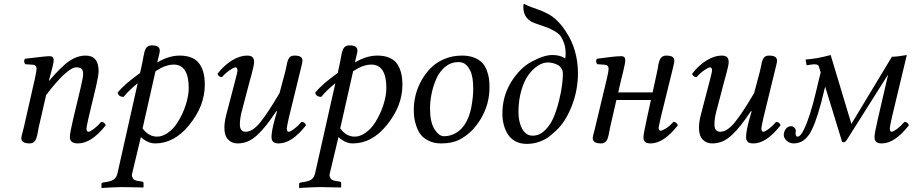

<svg xmlns="http://www.w3.org/2000/svg" viewBox="-20 -723 4664 981"><path d="M433.1 -124Q421.9 -74.2 421.9 -66.9Q421.9 -49.8 432.1 -49.8Q439.9 -49.8 459.2 -64.2Q478.5 -78.6 497.1 -100.1Q514.2 -100.1 520 -83Q447.8 9.8 377.9 9.8Q336.9 9.8 336.9 -22.9Q336.9 -43.5 354 -115.2L392.1 -274.9Q404.8 -330.6 404.8 -342.8Q404.8 -364.3 396.2 -371.6Q387.7 -378.9 370.1 -378.9Q324.2 -378.9 215.8 -237.8L177.7 -71.8Q176.3 -64.9 174.1 -52.7Q171.9 -40.5 170.4 -33.4Q168.9 -26.4 165.8 -17.1Q162.6 -7.8 158.7 -2.7Q154.8 2.4 147.9 6.1Q141.1 9.8 131.8 9.8Q88.9 9.8 88.9 -17.1Q88.9 -21.5 90.8 -30Q92.8 -38.6 96.7 -52.2L101.6 -71.8L158.2 -320.8Q167 -362.3 167 -372.1Q167 -379.9 162.4 -385.7Q157.7 -391.6 148.9 -392.1L108.9 -395Q98.1 -411.6 107.9 -422.9Q213.4 -436 233.9 -436Q254.4 -436 254.4 -415Q254.4 -409.2 252.2 -397.9Q250 -386.7 247.1 -376.5L239.7 -348.6Q234.9 -330.6 232.4 -320.3L230 -311L231 -310.1Q296.4 -386.7 336.4 -412.8Q376.5 -439 418 -439Q483.9 -439 483.9 -358.9Q483.9 -340.3 471.2 -283.2Z M783.7 -403.8Q842.3 -439 898.4 -439Q934.6 -439 960.4 -427.7Q986.3 -416.5 1000.2 -395.3Q1014.2 -374 1020.3 -348.1Q1026.4 -322.3 1026.4 -289.1Q1026.4 -181.6 945.8 -83Q870.1 9.8 772.5 9.8Q752 9.8 732.2 0Q712.4 -9.8 699.7 -22.9L655.8 161.1Q652.3 170.9 654.8 178.2Q657.2 185.5 659.7 189.7Q662.1 193.8 668.2 196.5Q674.3 199.2 678.5 200.2Q682.6 201.2 688.5 202.1L707.5 205.1Q713.4 206.5 713.4 212.9V232.9L711.4 234.9Q643.6 232.9 604.5 232.9Q588.4 232.9 562.5 234.1Q536.6 235.4 518.6 236.3L500.5 237.8L498.5 235.8V216.8Q498.5 210.9 508.8 209L527.3 206.1Q551.8 202.1 563.7 192.1Q575.7 182.1 580.6 161.1L683.6 -297.9Q633.8 -256.8 611.8 -228Q586.4 -228 580.6 -249Q600.1 -273.4 627 -296.6Q653.8 -319.8 695.8 -350.1L708.5 -409.2Q710 -416 711.9 -428.2L715.8 -447.3Q716.8 -454.6 720.2 -464.1Q723.6 -473.6 727.5 -478.8Q731.4 -483.9 738.3 -487.5Q745.1 -491.2 754.4 -491.2Q777.3 -491.2 786.9 -484.4Q796.4 -477.5 796.4 -463.9Q796.4 -458.5 793.9 -447.8L788.1 -423.8Q785.2 -410.6 783.7 -403.8ZM944.3 -272.9Q944.3 -393.1 866.7 -393.1Q849.1 -393.1 830.8 -387.2Q812.5 -381.3 801.5 -375.2Q790.5 -369.1 774.4 -358.9L708.5 -66.9Q739.3 -24.9 782.7 -24.9Q810.5 -24.9 838.4 -44.9Q866.2 -64.5 886.7 -96.7Q914.1 -139.6 929.2 -187.5Q944.3 -235.4 944.3 -272.9Z M1512.2 -352.1 1456.5 -124Q1445.3 -74.2 1445.3 -66.9Q1445.3 -49.8 1455.6 -49.8Q1463.4 -49.8 1482.7 -64.2Q1502 -78.6 1520.5 -100.1Q1537.6 -100.1 1543.5 -83Q1471.2 9.8 1404.3 9.8Q1383.3 9.8 1375.2 1.2Q1367.2 -7.3 1367.2 -22.9Q1367.2 -52.7 1384.3 -115.2L1395.5 -153.8L1392.6 -155.8Q1362.8 -111.8 1342 -85.2Q1321.3 -58.6 1296.4 -34.9Q1271.5 -11.2 1246.8 -0.7Q1222.2 9.8 1193.4 9.8Q1164.6 9.8 1145.5 -10Q1126.5 -29.8 1126.5 -69.8Q1126.5 -100.1 1136.2 -137.2L1180.2 -305.2Q1193.4 -355.5 1193.4 -361.8Q1193.4 -378.9 1183.1 -378.9Q1174.8 -378.9 1153.6 -364.3Q1132.3 -349.6 1114.3 -329.1Q1097.2 -329.1 1091.3 -346.2Q1125.5 -390.1 1165.8 -414.6Q1206.1 -439 1242.2 -439Q1262.7 -439 1270.5 -430.4Q1278.3 -421.9 1278.3 -405.8Q1278.3 -397.5 1275.1 -382.8Q1272 -368.2 1266.1 -345.7L1257.3 -314L1214.4 -150.9Q1205.6 -116.2 1205.6 -86.9Q1205.6 -49.8 1235.4 -49.8Q1270 -49.8 1308.1 -95.9Q1346.2 -142.1 1408.2 -247.1L1437.5 -356.9Q1439.9 -365.2 1442.6 -379.6Q1445.3 -394 1447.3 -402.6Q1449.2 -411.1 1453.6 -420.7Q1458 -430.2 1465.3 -434.6Q1472.7 -439 1483.4 -439Q1506.3 -439 1515.9 -432.4Q1525.4 -425.8 1525.4 -412.1Q1525.4 -405.3 1519.3 -381.3Q1513.2 -357.4 1512.2 -352.1Z M1793.5 -403.8Q1852.1 -439 1908.2 -439Q1944.3 -439 1970.2 -427.7Q1996.1 -416.5 2010 -395.3Q2023.9 -374 2030 -348.1Q2036.1 -322.3 2036.1 -289.1Q2036.1 -181.6 1955.6 -83Q1879.9 9.8 1782.2 9.8Q1761.7 9.8 1741.9 0Q1722.2 -9.8 1709.5 -22.9L1665.5 161.1Q1662.1 170.9 1664.6 178.2Q1667 185.5 1669.4 189.7Q1671.9 193.8 1678 196.5Q1684.1 199.2 1688.2 200.2Q1692.4 201.2 1698.2 202.1L1717.3 205.1Q1723.1 206.5 1723.1 212.9V232.9L1721.2 234.9Q1653.3 232.9 1614.3 232.9Q1598.1 232.9 1572.3 234.1Q1546.4 235.4 1528.3 236.3L1510.3 237.8L1508.3 235.8V216.8Q1508.3 210.9 1518.6 209L1537.1 206.1Q1561.5 202.1 1573.5 192.1Q1585.4 182.1 1590.3 161.1L1693.4 -297.9Q1643.6 -256.8 1621.6 -228Q1596.2 -228 1590.3 -249Q1609.9 -273.4 1636.7 -296.6Q1663.6 -319.8 1705.6 -350.1L1718.3 -409.2Q1719.7 -416 1721.7 -428.2L1725.6 -447.3Q1726.6 -454.6 1730 -464.1Q1733.4 -473.6 1737.3 -478.8Q1741.2 -483.9 1748 -487.5Q1754.9 -491.2 1764.2 -491.2Q1787.1 -491.2 1796.6 -484.4Q1806.2 -477.5 1806.2 -463.9Q1806.2 -458.5 1803.7 -447.8L1797.9 -423.8Q1794.9 -410.6 1793.5 -403.8ZM1954.1 -272.9Q1954.1 -393.1 1876.5 -393.1Q1858.9 -393.1 1840.6 -387.2Q1822.3 -381.3 1811.3 -375.2Q1800.3 -369.1 1784.2 -358.9L1718.3 -66.9Q1749 -24.9 1792.5 -24.9Q1820.3 -24.9 1848.1 -44.9Q1876 -64.5 1896.5 -96.7Q1923.8 -139.6 1939 -187.5Q1954.1 -235.4 1954.1 -272.9Z M2177.2 -169.9Q2177.2 -98.6 2200 -62.7Q2222.7 -26.9 2249 -26.9Q2278.8 -26.9 2306.9 -42Q2335 -57.1 2355 -87.9Q2378.9 -125 2388.4 -176.3Q2397.9 -227.5 2397.9 -270Q2397.9 -331.5 2382.8 -361.8Q2371.6 -384.3 2357.7 -395Q2343.8 -405.8 2322.3 -405.8Q2284.7 -405.8 2255.4 -382.1Q2226.1 -358.4 2209.7 -321.3Q2193.4 -284.2 2185.3 -245.1Q2177.2 -206.1 2177.2 -169.9ZM2094.2 -162.1Q2094.2 -199.2 2103.5 -237.1Q2112.8 -274.9 2133.1 -311.3Q2153.3 -347.7 2181.4 -376Q2209.5 -404.3 2250.7 -421.6Q2292 -439 2340.3 -439Q2376 -439 2402.1 -428.7Q2428.2 -418.5 2443.1 -402.8Q2458 -387.2 2466.8 -364.5Q2475.6 -341.8 2478.3 -321.5Q2481 -301.3 2481 -276.9Q2481 -190.4 2437 -116.5Q2393.1 -42.5 2326.2 -8.8Q2289.1 9.8 2233.9 9.8Q2197.8 9.8 2170.9 -3.4Q2144 -16.6 2129.9 -34.9Q2115.7 -53.2 2107.2 -78.9Q2098.6 -104.5 2096.4 -123.3Q2094.2 -142.1 2094.2 -162.1Z M2856 -345.2Q2856 -361.8 2848.1 -374Q2840.3 -386.2 2827.6 -392.3Q2814.9 -398.4 2802.7 -401.1Q2790.5 -403.8 2778.8 -403.8Q2753.4 -403.8 2727.3 -386.7Q2701.2 -369.6 2679.2 -338.9Q2657.2 -308.1 2643.3 -259.3Q2629.4 -210.4 2628.9 -152.8Q2628.9 -99.6 2648.2 -64.7Q2667.5 -29.8 2701.7 -29.8Q2736.3 -29.8 2764.6 -57.6Q2793 -85.4 2809.3 -125Q2825.7 -164.6 2836.9 -210.9Q2848.1 -257.3 2852.1 -291.3Q2856 -325.2 2856 -345.2ZM2867.7 -423.8Q2870.1 -434.6 2870.1 -449.2Q2870.1 -479 2862.1 -502Q2854 -524.9 2844.5 -538.3Q2835 -551.8 2812.5 -564.5Q2790 -577.1 2776.9 -582Q2763.7 -586.9 2732.4 -597.7Q2720.2 -602.1 2713.9 -604Q2653.8 -624.5 2653.8 -688Q2653.8 -703.1 2657.7 -703.1H2658.7Q2674.8 -693.8 2698.2 -685.5L2741.2 -669.9Q2761.2 -662.1 2783.7 -649.9Q2806.2 -637.7 2829.1 -615Q2852.1 -592.3 2873 -559.1Q2931.6 -470.7 2933.1 -351.1Q2933.1 -261.2 2900.9 -180.2Q2868.7 -99.1 2820.8 -55.2Q2796.4 -32.7 2780.3 -21Q2764.6 -9.3 2735.1 1.5Q2705.6 12.2 2670.9 12.2Q2639.2 12.2 2614.7 -0.5Q2590.3 -13.2 2575.9 -35.4Q2561.5 -57.6 2554.2 -84.5Q2546.9 -111.3 2546.9 -142.1Q2546.9 -230.5 2590.8 -302.5Q2634.8 -374.5 2694.8 -407.2Q2758.8 -441.9 2801.8 -441.9Q2844.7 -441.9 2867.7 -423.8Z M3021 -71.8 3080.6 -320.8Q3089.4 -357.4 3089.4 -372.1Q3089.4 -390.6 3071.3 -392.1L3031.2 -395Q3020.5 -411.6 3030.3 -422.9L3064 -427.2L3098.6 -431.6Q3110.8 -433.1 3127 -434.6Q3143.1 -436 3154.3 -436Q3174.8 -436 3174.8 -415Q3174.8 -407.2 3172.1 -394Q3169.4 -380.9 3163.6 -355.5L3154.8 -320.3L3138.7 -251H3314.5L3337.4 -356.9Q3338.9 -363.8 3341.3 -376L3344.2 -395.5Q3345.7 -402.3 3349.1 -411.9Q3352.5 -421.4 3356.4 -426.5Q3360.4 -431.6 3367.2 -435.3Q3374 -439 3383.3 -439Q3406.2 -439 3415.8 -432.4Q3425.3 -425.8 3425.3 -412.1Q3425.3 -406.7 3422.9 -396L3417.5 -372.1Q3414.1 -358.9 3412.6 -352.1L3356.4 -124Q3345.2 -74.2 3345.2 -71.8Q3345.2 -55.2 3355.5 -55.2Q3364.3 -55.2 3383.5 -67.4Q3402.8 -79.6 3420.4 -100.1Q3437.5 -100.1 3443.4 -83Q3371.1 9.8 3304.2 9.8Q3283.2 9.8 3275.4 1.5Q3267.6 -6.8 3267.6 -22.9Q3267.6 -36.6 3284.7 -115.2L3305.7 -211.9H3129.4L3097.2 -71.8Q3095.7 -64.9 3093.5 -52.7Q3091.3 -40.5 3089.8 -33.4Q3088.4 -26.4 3085.2 -17.1Q3082 -7.8 3078.1 -2.7Q3074.2 2.4 3067.4 6.1Q3060.5 9.8 3051.3 9.8Q3008.3 9.8 3008.3 -17.1Q3008.3 -21.5 3010.3 -30Q3012.2 -38.6 3016.1 -52.2Z M3937 -352.1 3881.3 -124Q3870.1 -74.2 3870.1 -66.9Q3870.1 -49.8 3880.4 -49.8Q3888.2 -49.8 3907.5 -64.2Q3926.8 -78.6 3945.3 -100.1Q3962.4 -100.1 3968.3 -83Q3896 9.8 3829.1 9.8Q3808.1 9.8 3800 1.2Q3792 -7.3 3792 -22.9Q3792 -52.7 3809.1 -115.2L3820.3 -153.8L3817.4 -155.8Q3787.6 -111.8 3766.8 -85.2Q3746.1 -58.6 3721.2 -34.9Q3696.3 -11.2 3671.6 -0.7Q3647 9.8 3618.2 9.8Q3589.4 9.8 3570.3 -10Q3551.3 -29.8 3551.3 -69.8Q3551.3 -100.1 3561 -137.2L3605 -305.2Q3618.2 -355.5 3618.2 -361.8Q3618.2 -378.9 3607.9 -378.9Q3599.6 -378.9 3578.4 -364.3Q3557.1 -349.6 3539.1 -329.1Q3522 -329.1 3516.1 -346.2Q3550.3 -390.1 3590.6 -414.6Q3630.9 -439 3667 -439Q3687.5 -439 3695.3 -430.4Q3703.1 -421.9 3703.1 -405.8Q3703.1 -397.5 3700 -382.8Q3696.8 -368.2 3690.9 -345.7L3682.1 -314L3639.2 -150.9Q3630.4 -116.2 3630.4 -86.9Q3630.4 -49.8 3660.2 -49.8Q3694.8 -49.8 3732.9 -95.9Q3771 -142.1 3833 -247.1L3862.3 -356.9Q3864.7 -365.2 3867.4 -379.6Q3870.1 -394 3872.1 -402.6Q3874 -411.1 3878.4 -420.7Q3882.8 -430.2 3890.1 -434.6Q3897.5 -439 3908.2 -439Q3931.2 -439 3940.7 -432.4Q3950.2 -425.8 3950.2 -412.1Q3950.2 -405.3 3944.1 -381.3Q3938 -357.4 3937 -352.1Z M4465.3 -115.2 4517.1 -338.9 4514.2 -336.9 4305.2 -5.9Q4298.3 3.9 4289.1 3.9Q4281.7 3.9 4280.3 -5.9L4196.3 -279.8L4192.4 -266.1Q4159.7 -125 4128.9 -62Q4095.2 9.8 4035.2 9.8Q4015.1 9.8 3999.8 -3.7Q3984.4 -17.1 3984.4 -35.2Q3984.4 -40 3985.4 -42Q3988.3 -57.6 3998.3 -67.9Q4008.3 -78.1 4022 -78.1Q4032.2 -78.1 4039.3 -70.3Q4046.4 -62.5 4046.4 -51.8Q4046.4 -49.3 4044.9 -47.9Q4043.5 -24.9 4055.2 -24.9Q4069.8 -24.9 4086.9 -60.1Q4118.2 -122.1 4150.4 -258.8Q4154.8 -279.8 4163.1 -312.5L4173.3 -353L4164.1 -382.8Q4161.6 -392.1 4150.1 -393.8Q4138.7 -395.5 4124 -393.1L4106.9 -390.1Q4100.1 -388.7 4100.1 -395L4096.2 -418.9Q4152.8 -422.4 4224.1 -441.9L4330.1 -89.8L4537.1 -433.1Q4564 -433.1 4613.3 -441.9L4537.1 -124Q4526.4 -76.7 4526.4 -66.9Q4526.4 -49.8 4536.1 -49.8Q4543.9 -49.8 4563.2 -64.2Q4582.5 -78.6 4601.1 -100.1Q4618.2 -100.1 4624 -83Q4551.8 9.8 4485.4 9.8Q4464.4 9.8 4456.3 1.2Q4448.2 -7.3 4448.2 -22.9Q4448.2 -41.5 4465.3 -115.2Z"/></svg>

Font: Linux Libertine G
Style: Italic
Weight: 400
Italic angle: -12°
Designer: Philipp H. Poll
Foundry: Philipp H. Poll
Version: Version 5.1.3